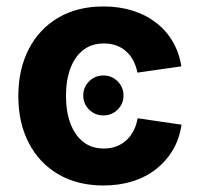

<svg xmlns="http://www.w3.org/2000/svg" viewBox="-20 -567 621 598"><path d="M302.2 -207.5Q275.9 -207.5 257.6 -225.6Q239.3 -243.7 239.3 -269.5Q239.3 -295.4 257.6 -313.7Q275.9 -332 302.2 -332Q328.1 -332 346.4 -313.7Q364.7 -295.4 364.7 -269.5Q364.7 -243.7 346.4 -225.6Q328.1 -207.5 302.2 -207.5ZM302.2 10.7Q221.2 10.7 161.6 -24.2Q102.1 -59.1 69.6 -121.8Q37.1 -184.6 37.1 -267.6Q37.1 -351.1 69.6 -414.1Q102.1 -477.1 161.6 -512Q221.2 -546.9 302.2 -546.9Q351.6 -546.9 392.8 -533.9Q434.1 -521 465.8 -496.6Q497.6 -472.2 517.8 -437.7Q538.1 -403.3 544.9 -360.4L408.2 -340.8Q403.8 -361.8 395 -378.4Q386.2 -395 373 -407Q359.9 -418.9 342.5 -425.3Q325.2 -431.6 303.7 -431.6Q265.1 -431.6 239 -411.1Q212.9 -390.6 199.2 -353.8Q185.5 -316.9 185.5 -268.1Q185.5 -219.7 199.2 -182.9Q212.9 -146 239 -125.2Q265.1 -104.5 303.7 -104.5Q325.2 -104.5 342.5 -111.1Q359.9 -117.7 373.3 -129.9Q386.7 -142.1 395.8 -159.4Q404.8 -176.8 408.7 -198.7L545.4 -178.7Q539.1 -135.3 518.8 -100.6Q498.5 -65.9 466.8 -40.8Q435.1 -15.6 393.3 -2.4Q351.6 10.7 302.2 10.7Z"/></svg>

Font: Inter 18pt
Style: Bold
Weight: 700
Designer: Rasmus Andersson
Foundry: rsms
Version: Version 4.001;git-66647c0bb